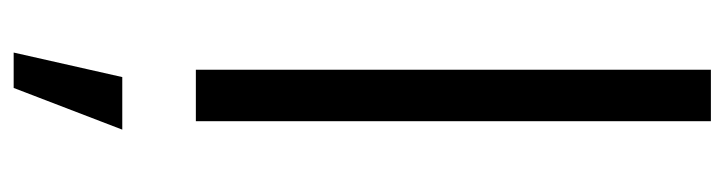

<svg xmlns="http://www.w3.org/2000/svg" viewBox="-400 -374 1035 274"><g transform="rotate(90 117.0 -237.5)"><path d="M80 0H153.5V-735H80ZM90.5 105 55.5 260H106L165.5 105Z"/></g></svg>

Font: Hauora
Style: Regular
Weight: 400
Designer: Mikhail Sharanda
Foundry: WCYS & Co.
Version: Version 1.010